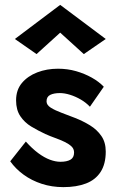

<svg xmlns="http://www.w3.org/2000/svg" viewBox="-20 -752 480 788"><path d="M130 -530 41 -592 227 -732 414 -592 324 -530 227 -618ZM86 -171Q112 -142 137 -123.5Q162 -105 185 -96.5Q208 -88 228 -88Q254 -88 269 -96.5Q284 -105 284 -126Q284 -141 273.5 -151Q263 -161 245.5 -169.5Q228 -178 207 -185.5Q186 -193 166 -202Q136 -216 108.5 -232.5Q81 -249 63.5 -275Q46 -301 46 -340Q46 -383 70 -411.5Q94 -440 133 -455Q172 -470 218 -470Q257 -470 292 -460Q327 -450 356.5 -433.5Q386 -417 406 -396L349 -314Q333 -331 311.5 -343.5Q290 -356 267.5 -363Q245 -370 226 -370Q201 -370 186 -362.5Q171 -355 171 -336Q171 -321 188.5 -310Q206 -299 233 -289Q260 -279 288 -268Q321 -255 349.5 -237.5Q378 -220 396 -194Q414 -168 414 -130Q414 -79 393 -46.5Q372 -14 333 1Q294 16 240 16Q193 16 151.5 2.5Q110 -11 77 -35Q44 -59 22 -90Z"/></svg>

Font: Venryn Sans SemiBold
Style: Regular
Weight: 600
Designer: Owen Earl, indestructible type* (font) & Cristiano Sobral (main changes)
Version: Version 3.60;October 28, 2020;FontCreator 13.0.0.2681 64-bit